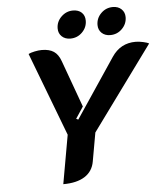

<svg xmlns="http://www.w3.org/2000/svg" viewBox="-60 -956 873 1017"><g transform="rotate(-5 376.5 -447.0)"><path d="M281 -250 112 -694Q123 -700 144.5 -704.5Q166 -709 183 -709Q223 -709 247 -693Q271 -677 284 -640L374 -392L333 -330L344 -325L555 -640Q601 -709 682 -709Q700 -709 722.5 -704Q745 -699 753 -694L428 -249L401 -97Q392 -45 349.5 -18Q307 9 235 9ZM277 -815Q277 -851 303.5 -877Q330 -903 366 -903Q395 -903 412 -887Q429 -871 429 -844Q429 -808 403 -782Q377 -756 340 -756Q312 -756 294.5 -772.5Q277 -789 277 -815ZM489 -815Q489 -851 515 -877Q541 -903 578 -903Q606 -903 623.5 -886.5Q641 -870 641 -844Q641 -808 615 -782Q589 -756 552 -756Q524 -756 506.5 -772.5Q489 -789 489 -815Z"/></g></svg>

Font: K2D ExtraBold
Style: Italic
Weight: 800
Italic angle: -10°
Designer: Katatrad Aksorn Co.,Ltd.
Foundry: Cadson Demak Co.,Ltd.
Version: Version 1.000; ttfautohint (v1.6)